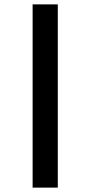

<svg xmlns="http://www.w3.org/2000/svg" viewBox="-20 -718 413 877"><path d="M129 139V-698H244V139Z"/></svg>

Font: Manuale
Style: Italic
Weight: 400
Italic angle: -11°
Designer: Eduardo Tunni / Pablo Cosgaya
Foundry: Eduardo Tunni / Pablo Cosgaya
Version: Version 1.002